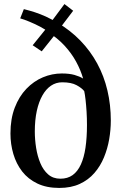

<svg xmlns="http://www.w3.org/2000/svg" viewBox="-20 -915 594 946"><path d="M272 11Q209.5 11 164 -10.8Q118.5 -32.5 89.2 -70.2Q60 -108 45.8 -156.2Q31.5 -204.5 31.5 -257.5Q31.5 -329.5 52.8 -384.8Q74 -440 110 -477.5Q146 -515 191.2 -534Q236.5 -553 284.5 -553Q321.5 -553 347 -545.8Q372.5 -538.5 389.5 -528Q377.5 -570 355 -611.2Q332.5 -652.5 298 -690Q263.5 -727.5 215 -758L274 -773L185.5 -662L141 -692L231.5 -804L223 -754.5Q204.5 -769.5 177.8 -783.5Q151 -797.5 124.2 -808.5Q97.5 -819.5 79.5 -824.5L97.5 -870Q126 -863 152 -854.5Q178 -846 205.8 -833.5Q233.5 -821 266.5 -800.5L217.5 -787.5L297.5 -895L340.5 -862L264.5 -762L261 -804.5Q326 -766.5 375.5 -715.5Q425 -664.5 458.8 -602.5Q492.5 -540.5 509.2 -469.5Q526 -398.5 526 -321Q526 -276 518 -229.2Q510 -182.5 492.2 -139.5Q474.5 -96.5 445 -62.5Q415.5 -28.5 372.8 -8.8Q330 11 272 11ZM277.5 -34.5Q313 -34.5 337.8 -52.2Q362.5 -70 378.2 -104.2Q394 -138.5 401.2 -187.5Q408.5 -236.5 408.5 -299.5Q408.5 -333.5 406.5 -365.5Q404.5 -397.5 401.5 -423.8Q398.5 -450 395 -466Q383.5 -481 357.5 -495.2Q331.5 -509.5 286.5 -509.5Q256 -509.5 231.2 -492.8Q206.5 -476 188.8 -444.5Q171 -413 161.2 -368.2Q151.5 -323.5 151.5 -267Q151.5 -227.5 158 -186.5Q164.5 -145.5 178.8 -111.2Q193 -77 217.2 -55.8Q241.5 -34.5 277.5 -34.5Z"/></svg>

Font: Merriweather 60pt Medium
Style: Regular
Weight: 500
Version: Version 2.100